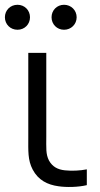

<svg xmlns="http://www.w3.org/2000/svg" viewBox="-50 -756 408 784"><path d="M211.5 -634.5C240.5 -634.5 263 -657 263 -685.5C263 -714 240.5 -736.5 211.5 -736.5C182.5 -736.5 160.5 -714 160.5 -685.5C160.5 -657 182.5 -634.5 211.5 -634.5ZM21.5 -634.5C50.5 -634.5 72.5 -657 72.5 -685.5C72.5 -714 50.5 -736.5 21.5 -736.5C-8 -736.5 -30 -714 -30 -685.5C-30 -657 -8 -634.5 21.5 -634.5ZM188.5 4.5C221 9.5 269 8.5 304.5 0V-64.5C276.5 -59 243.5 -57.5 215 -60.5C186.5 -63.5 164.5 -74.5 150 -100.5C136.5 -126.5 139 -152.5 139 -198.5V-540H65.5V-195.5C65.5 -140 63 -102.5 83.5 -63.5C106.5 -20 144.5 -1.5 188.5 4.5Z"/></svg>

Font: Hauora
Style: Regular
Weight: 400
Designer: Mikhail Sharanda
Foundry: WCYS & Co.
Version: Version 1.010